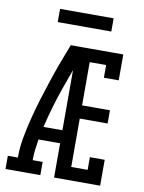

<svg xmlns="http://www.w3.org/2000/svg" viewBox="-99 -990 797 1059"><g transform="rotate(10 300.0 -461.0)"><path d="M7 0V-74H63Q63 -131 73.5 -187.5Q84 -244 98 -299.5Q112 -355 129 -410Q146 -465 164 -519.5Q182 -574 202 -628Q222 -682 243 -735H279V-722L320 -708Q277 -600 238.5 -489.5Q200 -379 173 -265H279V-192H158Q153 -162 149.5 -132.5Q146 -103 146 -74H202V0ZM279 0V-735H537V-590H454V-661H362V-419H518V-345H362V-74H454V-145H537V0ZM150 -848V-922H450V-848Z"/></g></svg>

Font: Iosevka Curly Slab Extended
Style: Regular
Weight: 400
Width: 7
Monospace: yes
Designer: Belleve Invis
Foundry: Belleve Invis
Version: Version 11.1.0; ttfautohint (v1.8.3)